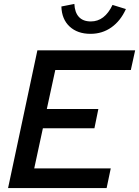

<svg xmlns="http://www.w3.org/2000/svg" viewBox="-20 -956 707 976"><path d="M21 0ZM21 0 170 -700H667L645 -600H261L218 -402H480L460 -304H198L154 -100H543L522 0ZM442 -847Q512 -847 552 -931Q569 -926 586 -920.5Q603 -915 620 -910Q593 -850 546.5 -817Q500 -784 440 -784Q374 -784 334 -821Q294 -858 292 -923Q309 -926 325 -929.5Q341 -933 358 -936Q360 -893 381 -870Q402 -847 442 -847Z"/></svg>

Font: Rosa Sans Medium
Style: Italic
Weight: 500
Italic angle: -12°
Designer: Pentagram / MCKL
Foundry: Pentagram / MCKL
Version: Version 1.005;September 16, 2019;FontCreator 11.5.0.2425 64-